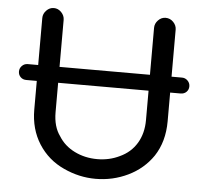

<svg xmlns="http://www.w3.org/2000/svg" viewBox="-51 -741 861 806"><g transform="rotate(5 380.0 -338.5)"><path d="M739 -410Q739 -396 729.5 -386.5Q720 -377 705 -377H661V-256Q661 -170 620 -108Q581 -51 517 -20Q453 11 380 11Q311 11 246 -19Q178 -50 138.5 -112Q99 -174 99 -256V-377H55Q40 -377 30.5 -386.5Q21 -396 21 -410Q21 -424 31 -434Q41 -444 55 -444H99V-642Q99 -660 112.5 -674Q126 -688 144 -688Q162 -688 175.5 -674Q189 -660 189 -642V-444H570V-642Q570 -660 583.5 -674Q597 -688 615 -688Q634 -688 647.5 -674Q661 -660 661 -642V-444H705Q719 -444 729 -434Q739 -424 739 -410ZM217 -154Q241 -115 284.5 -93.5Q328 -72 380 -72Q431 -72 474 -93Q520 -114 545 -155.5Q570 -197 570 -253V-377H189V-253Q189 -192 217 -154Z"/></g></svg>

Font: 寒蝉全圆体
Style: Regular
Weight: 400
Designer: Warren2060
      Designed by Motoya company      

      [Varela Round]
      Joe Prince(Latin component); Avraham Cornf
Foundry: ChillType
Version: Version 3.200